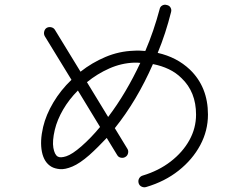

<svg xmlns="http://www.w3.org/2000/svg" viewBox="-20 -793 1040 806"><path d="M594 -8Q584 -5 574.5 -9.5Q565 -14 562 -24Q559 -35 564 -44Q569 -53 579 -56Q646 -76 696.5 -115Q747 -154 775 -204.5Q803 -255 803 -312Q803 -407 742 -465Q719 -488 688.5 -502.5Q658 -517 622 -524Q555 -371 462 -255L515 -168Q520 -160 517.5 -149.5Q515 -139 506 -134Q498 -129 487.5 -131Q477 -133 472 -142L428 -214Q410 -195 392 -177Q374 -159 355 -142Q315 -107 284 -94Q253 -81 231.5 -83Q210 -85 196 -93Q165 -111 156 -155.5Q147 -200 161 -260Q173 -311 204 -363Q235 -415 280 -458L168 -641Q163 -650 165.5 -660.5Q168 -671 176 -676Q185 -681 195.5 -678.5Q206 -676 211 -667L318 -492Q366 -530 423 -554Q480 -578 541 -580Q554 -581 566 -580.5Q578 -580 590 -579Q608 -621 623 -665Q638 -709 650 -754Q652 -765 661 -770Q670 -775 680 -772Q691 -770 696 -761Q701 -752 698 -742Q687 -698 673 -655Q659 -612 642 -571Q722 -553 777 -501Q853 -428 853 -312Q853 -244 820.5 -183.5Q788 -123 730 -77Q672 -31 594 -8ZM222 -136Q233 -129 258 -137Q283 -145 322 -179Q363 -215 400 -260L307 -413Q270 -376 245 -333Q220 -290 210 -248Q199 -201 204 -172.5Q209 -144 222 -136ZM434 -302Q472 -352 506 -409.5Q540 -467 569 -529Q562 -530 556 -530Q550 -530 543 -530Q489 -528 438.5 -505.5Q388 -483 345 -448Z"/></svg>

Font: Kurewa Gothic CJK TC Regular
Style: Regular
Weight: 400
Designer: Max Yao
Foundry: Max-Everyday
Version: Version 1.071; ttfautohint (v1.8.3)